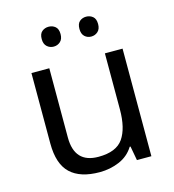

<svg xmlns="http://www.w3.org/2000/svg" viewBox="-110 -822 837 924"><g transform="rotate(-15 309.0 -360.0)"><path d="M533 -536V0H461L448 -71H444Q418 -29 372 -9.5Q326 10 274 10Q177 10 128 -36.5Q79 -83 79 -185V-536H168V-191Q168 -63 287 -63Q376 -63 410.5 -113Q445 -163 445 -257V-536ZM169 -681Q169 -707 183 -718.5Q197 -730 216 -730Q235 -730 249 -718.5Q263 -707 263 -681Q263 -656 249 -643.5Q235 -631 216 -631Q197 -631 183 -643.5Q169 -656 169 -681ZM357 -681Q357 -707 370.5 -718.5Q384 -730 403 -730Q422 -730 436 -718.5Q450 -707 450 -681Q450 -656 436 -643.5Q422 -631 403 -631Q384 -631 370.5 -643.5Q357 -656 357 -681Z"/></g></svg>

Font: Noto Sans Hebrew Droid
Style: Regular
Weight: 400
Designer: Monotype Design Team
Foundry: Monotype Imaging Inc.
Version: Version 1.100